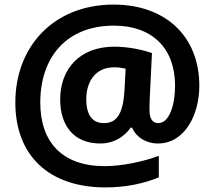

<svg xmlns="http://www.w3.org/2000/svg" viewBox="-20 -739 938 839"><path d="M851 -364C851 -584 699 -719 477 -719C213 -719 47 -534 47 -291C47 -60 193 80 441 80C529 80 609 63 674 36V-58C603 -32 513 -13 437 -13C252 -13 156 -118 156 -291C156 -486 268 -627 478 -627C645 -627 745 -528 745 -365C745 -276 718 -201 672 -201C651 -201 633 -214 633 -260C633 -273 634 -289 634 -302L644 -507C606 -521 541 -535 479 -535C328 -535 243 -437 243 -305C243 -189 303 -112 418 -112C479 -112 523 -142 551 -181H557C575 -140 617 -112 670 -112C789 -112 851 -240 851 -364ZM357 -305C357 -378 393 -445 480 -445C498 -445 514 -442 529 -439L524 -344C518 -249 495 -201 434 -201C387 -201 357 -232 357 -305Z"/></svg>

Font: Noto Sans Canadian Aboriginal
Style: Bold
Weight: 700
Designer: Monotype Design Team, Typotheque's Kevin King
Foundry: Monotype Imaging Inc.
Version: Version 2.004